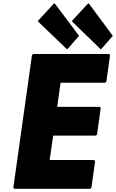

<svg xmlns="http://www.w3.org/2000/svg" viewBox="-20 -1168 722 1195"><path d="M682 -945 537 -1141 531 -1148 523 -1141 427 -1037 433 -1030 607 -861 615 -868ZM472 -945 325 -1141 319 -1148 311 -1141 215 -1037 221 -1030 397 -861 405 -868ZM665 -825 659 -832H187L179 -825L63 0L69 7H541L549 0L572 -165L566 -172H289L311 -324H576L584 -331L607 -496L601 -503H336L357 -653H634L642 -660Z"/></svg>

Font: Hussar Woodtype
Style: BlkObl
Weight: 900
Foundry: Cannot Into Space Fonts
Version: Version 1.07